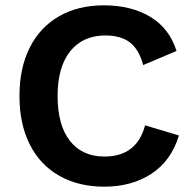

<svg xmlns="http://www.w3.org/2000/svg" viewBox="-20 -690 723 720"><path d="M371 10Q274 10 202 -31Q130 -72 91.5 -148.5Q53 -225 53 -330Q53 -435 91.5 -511.5Q130 -588 201.5 -629Q273 -670 369 -670Q472 -670 543.5 -627Q615 -584 642 -499L517 -446Q501 -505 467 -531Q433 -557 375 -557Q291 -557 243.5 -498Q196 -439 196 -330Q196 -221 242 -162Q288 -103 372 -103Q493 -103 524 -220L651 -182Q622 -87 548 -38.5Q474 10 371 10Z"/></svg>

Font: Work Sans SemiBold
Style: Regular
Weight: 600
Designer: Wei Huang
Foundry: Wei Huang
Version: Version 1.500